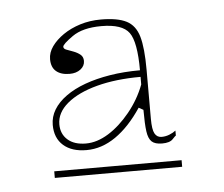

<svg xmlns="http://www.w3.org/2000/svg" viewBox="-34 -760 439 377"><g transform="rotate(-5 185.5 -572.0)"><path d="M127 -470Q98 -470 81.5 -484.5Q65 -499 65 -525Q65 -541 73.5 -555Q82 -569 98 -580.5Q114 -592 136 -600Q158 -608 185.5 -612.5Q213 -617 245 -617Q245 -673 231.5 -691.5Q218 -710 177 -710Q140 -710 119.5 -695.5Q99 -681 99 -676Q99 -672 104.5 -670Q110 -668 118 -665Q126 -662 131.5 -657.5Q137 -653 137 -645Q137 -635 128.5 -628.5Q120 -622 107 -622Q90 -622 80.5 -630Q71 -638 71 -654Q71 -667 79.5 -679Q88 -691 102.5 -701Q117 -711 136 -717Q155 -723 177 -723Q210 -723 227.5 -714Q245 -705 251.5 -682.5Q258 -660 258 -617V-520Q258 -499 262.5 -491Q267 -483 276 -483Q284 -483 291.5 -486Q299 -489 304 -493V-483Q303 -483 297 -476.5Q291 -470 276 -470Q262 -470 255.5 -476Q249 -482 247 -496.5Q245 -511 245 -539L236 -544Q212 -508 184.5 -489Q157 -470 127 -470ZM60 -421V-434H311V-421ZM127 -483Q149 -483 171.5 -497Q194 -511 214 -535.5Q234 -560 245 -589V-604Q196 -604 158.5 -594Q121 -584 99.5 -566Q78 -548 78 -525Q78 -506 91 -494.5Q104 -483 127 -483Z"/></g></svg>

Font: Kalnia Thin
Style: Regular
Weight: 100
Version: Version 1.105